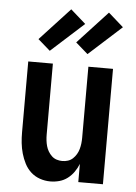

<svg xmlns="http://www.w3.org/2000/svg" viewBox="-55 -812 609 862"><g transform="rotate(5 250.0 -381.0)"><path d="M204 8Q180 8 157 0Q134 -8 116.5 -24Q99 -40 88 -61.5Q77 -83 70.5 -106Q64 -129 61.5 -152.5Q59 -176 59 -200V-520H170V-200Q170 -187 171.5 -174Q173 -161 176.5 -148.5Q180 -136 186.5 -125Q193 -114 202.5 -105Q212 -96 224.5 -92Q237 -88 250 -88Q263 -88 275.5 -92Q288 -96 297.5 -105Q307 -114 313.5 -125Q320 -136 323.5 -148.5Q327 -161 328.5 -174Q330 -187 330 -200V-520H441V0H330V-82Q322 -62 310 -45Q298 -28 281.5 -15.5Q265 -3 245 2.5Q225 8 204 8ZM321 -576 266 -624 401 -770 469 -710ZM151 -576 96 -624 231 -770 299 -710Z"/></g></svg>

Font: Iosevka SS08 Regular
Style: Bold
Weight: 700
Monospace: yes
Designer: Belleve Invis
Foundry: Belleve Invis
Version: Version 16.3.4; ttfautohint (v1.8.4)